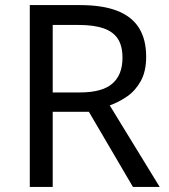

<svg xmlns="http://www.w3.org/2000/svg" viewBox="-20 -785 662 754"><path d="M294 -765Q383 -765 440.5 -742.5Q498 -720 526 -675Q554 -630 554 -562Q554 -505 533 -467Q512 -429 479.5 -406.5Q447 -384 411 -371L607 -51H502L329 -346H187V-51H97V-765ZM289 -687H187V-422H294Q381 -422 421 -456.5Q461 -491 461 -558Q461 -605 442.5 -633Q424 -661 386 -674Q348 -687 289 -687Z"/></svg>

Font: Noto Sans Tamil UI
Style: Regular
Weight: 400
Designer: Jelle Bosma - Monotype Design Team
Foundry: Monotype Imaging Inc.
Version: Version 2.004